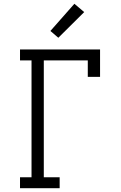

<svg xmlns="http://www.w3.org/2000/svg" viewBox="-20 -997 640 1017"><path d="M86 0V-58H147V-677H86V-735H510V-590H445V-677H212V-58H296V0ZM289 -797 247 -833 374 -977 426 -933Z"/></svg>

Font: Iosevka Slab Light Extended
Style: Regular
Weight: 300
Width: 7
Monospace: yes
Designer: Belleve Invis
Foundry: Belleve Invis
Version: Version 11.1.0; ttfautohint (v1.8.3)